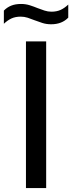

<svg xmlns="http://www.w3.org/2000/svg" viewBox="-58 -949 365 969"><path d="M73 0V-740H175V0ZM200 -826.5Q176.5 -826.5 156 -833Q135.5 -839.5 116 -847Q99 -854 81.8 -859.5Q64.5 -865 46.5 -865Q20 -865 0.2 -856Q-19.5 -847 -38.5 -829V-895.5Q-22.5 -912 -1.5 -920.5Q19.5 -929 48 -929Q71.5 -929 92 -922.5Q112.5 -916 132 -908Q149 -901.5 166.2 -895.8Q183.5 -890 201.5 -890Q228 -890 247.8 -899Q267.5 -908 286.5 -926V-860Q254.5 -826.5 200 -826.5Z"/></svg>

Font: Encode Sans SmCnd Md
Style: Regular
Weight: 500
Width: 4
Designer: Multiple Designers
Foundry: Impallari Type
Version: Version 3.002; ttfautohint (v1.8.3) -l 8 -r 50 -G 200 -x 14 